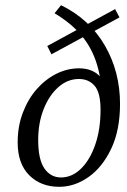

<svg xmlns="http://www.w3.org/2000/svg" viewBox="-20 -708 490 739"><path d="M208 11Q137 11 92.5 -33.5Q48 -78 48 -160Q48 -222 68 -274.5Q88 -327 121.5 -365Q155 -403 197 -424Q239 -445 284 -445Q332 -445 360.5 -418Q389 -391 405 -345L375 -313Q372 -398 353 -460.5Q334 -523 294.5 -570.5Q255 -618 190 -657L215 -688Q325 -634 383.5 -533Q442 -432 442 -308Q442 -207 408 -135.5Q374 -64 320.5 -26.5Q267 11 208 11ZM215 -25Q257 -25 291.5 -58.5Q326 -92 346.5 -151Q367 -210 367 -285Q367 -352 344 -378Q321 -404 284 -404Q240 -404 204.5 -372.5Q169 -341 148 -288Q127 -235 127 -169Q127 -94 151 -59.5Q175 -25 215 -25ZM178 -499 162 -531 423 -673 440 -641Z"/></svg>

Font: Lisu Bosa Light
Style: Italic
Weight: 300
Italic angle: -19°
Designer: David Morse, Annie Olsen, Victor Gaultney, Frank Grießhammer (Latin)
Foundry: SIL International
Version: Version 2.000